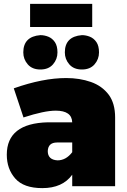

<svg xmlns="http://www.w3.org/2000/svg" viewBox="-20 -959 653 989"><path d="M198 10Q102 10 58.5 -39.5Q15 -89 15 -162Q15 -324 227 -329H352Q350 -389 267 -389Q208 -389 101 -354L51 -504Q201 -557 321 -557Q390.5 -557 448.2 -536.8Q506 -516.5 540.5 -470.5Q573 -426 573 -354V0H352V-59Q302 10 198 10ZM188 -601Q146 -601 123 -627.5Q100 -654 100 -689Q100 -771 188 -778Q209 -778 229.2 -769.8Q249.5 -761.5 262.8 -742Q276 -722.5 276 -689Q276 -654 253 -627.5Q230 -601 188 -601ZM455 -820H135V-939H455ZM276 -133Q320 -133 352 -175V-225H274Q228 -225 226 -181Q226 -136 276 -133ZM402 -601Q360 -601 337 -627.5Q314 -654 314 -689Q314 -771 402 -778Q423 -778 443.2 -769.8Q463.5 -761.5 476.8 -742Q490 -722.5 490 -689Q490 -654 467 -627.5Q444 -601 402 -601Z"/></svg>

Font: Argentum Novus Black
Style: Regular
Weight: 900
Designer: Julieta Ulanovsky (font) & Cristiano Sobral (main changes)
Foundry: Julieta Ulanovsky (font) & Cristiano Sobral (main changes)
Version: Version 3.00;November 27, 2020;FontCreator 13.0.0.2655 64-bi